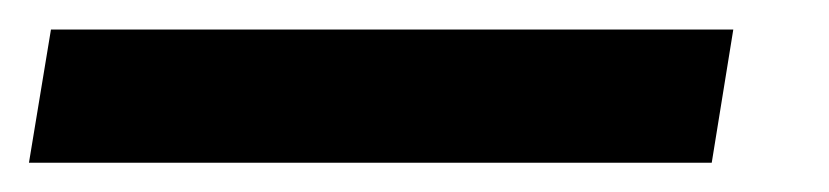

<svg xmlns="http://www.w3.org/2000/svg" viewBox="-81 -20 561 130"><path d="M415.5 0 400.9 90.2H-61.4L-46.5 0Z"/></svg>

Font: Karasuma Gothic
Style: Medium Italic
Weight: 500
Italic angle: 9.39998°
Designer: Rasmus Andersson / Ryoko Nishizuka
Foundry: Genbu
Version: Version 1.00